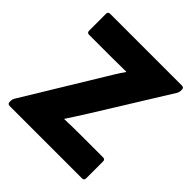

<svg xmlns="http://www.w3.org/2000/svg" viewBox="-176 -789 923 923"><g transform="rotate(45 285.5 -327.5)"><path d="M26 0Q12 0 12 -14V-22Q12 -32 17 -40L249 -421Q263 -444 276.5 -466Q290 -488 306 -511V-513Q279 -513 252 -512.5Q225 -512 198 -512H54Q40 -512 40 -526V-641Q40 -655 54 -655H542Q556 -655 556 -641V-633Q556 -625 551 -615L322 -246Q306 -220 289.5 -194.5Q273 -169 256 -143V-141Q284 -142 311.5 -142.5Q339 -143 369 -143H518Q532 -143 532 -129V-14Q532 0 518 0Z"/></g></svg>

Font: Sofia Sans Black
Style: Regular
Weight: 900
Designer: Botio Nikoltchev, Ani Petrova
Foundry: lettersoup
Version: Version 4.100; ttfautohint (v1.8.3)